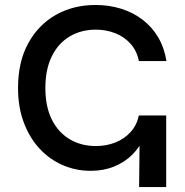

<svg xmlns="http://www.w3.org/2000/svg" viewBox="-20 -759 751 779"><path d="M347.7 -65.9Q288.1 -65.9 234.9 -88.9Q181.6 -111.8 140.9 -155.5Q100.1 -199.2 76.7 -261.5Q53.2 -323.7 53.2 -402.3Q53.2 -507.3 94.2 -582.8Q135.3 -658.2 206.3 -698.5Q277.3 -738.8 367.7 -738.8Q422.9 -738.8 471.4 -723.6Q520 -708.5 558.3 -679.2Q596.7 -649.9 621.6 -607.9Q646.5 -565.9 655.3 -511.2H543.5Q535.2 -552.7 510 -581.1Q484.9 -609.4 448.2 -624Q411.6 -638.7 368.7 -638.7Q309.1 -638.7 262.7 -611.1Q216.3 -583.5 190.2 -530.5Q164.1 -477.5 164.1 -402.3Q164.1 -326.2 190.4 -273.7Q216.8 -221.2 263.2 -193.8Q309.6 -166.5 368.7 -166.5Q411.6 -166.5 448 -180.9Q484.4 -195.3 509.5 -222.9Q534.7 -250.5 543.5 -290.5H583Q581.5 -244.1 564.7 -203.4Q547.9 -162.6 517.1 -131.8Q486.3 -101.1 443.4 -83.5Q400.4 -65.9 347.7 -65.9ZM544.4 0 547.4 -290.5H654.3V0Z"/></svg>

Font: Inter 16pt Medium
Style: Regular
Weight: 500
Version: Version 4.001;git-66647c0bb